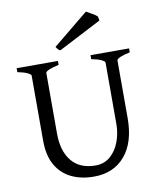

<svg xmlns="http://www.w3.org/2000/svg" viewBox="-93 -917 840 1006"><g transform="rotate(-10 327.0 -414.5)"><path d="M325.2 14.6Q258.3 14.6 206.3 -10.3Q154.3 -35.2 124.8 -86.4Q95.2 -137.7 95.2 -216.8V-564Q95.2 -569.8 77.4 -578.6Q59.6 -587.4 24.4 -594.2V-615.2H244.1V-594.2Q211.4 -587.4 192.4 -579.1Q173.3 -570.8 173.3 -564V-241.2Q173.3 -147.5 217 -94.5Q260.7 -41.5 344.2 -41.5Q390.6 -41.5 422.9 -69.8Q455.1 -98.1 471.7 -142.8Q488.3 -187.5 488.3 -235.8V-564Q488.3 -569.8 470.5 -578.6Q452.6 -587.4 417.5 -594.2V-615.2H622.6V-594.2Q589.8 -587.4 570.8 -579.1Q551.8 -570.8 551.8 -564V-255.9Q551.8 -127.9 491.2 -56.6Q430.7 14.6 325.2 14.6ZM266.1 -667.5Q257.8 -671.4 254.4 -675.8Q251 -680.2 244.1 -689.5L433.1 -844.2Q443.4 -838.4 463.4 -827.1Q483.4 -815.9 490.7 -808.1L495.1 -786.1Z"/></g></svg>

Font: David Libre
Style: Regular
Weight: 400
Designer: Ismar David, J. Victor Gaultney, Annie Olsen and Meir Sadan
Foundry: Monotype Imaging Inc. & SIL International
Version: Version 1.100; ttfautohint (v1.8.4.7-5d5b)